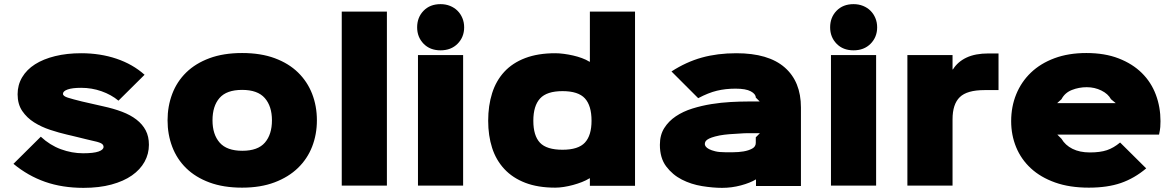

<svg xmlns="http://www.w3.org/2000/svg" viewBox="-20 -896 5668 927"><path d="M699 -197Q699 -153 678 -115Q657 -77 617 -49Q577 -21 518 -5Q459 11 383 11Q281 11 198 -18Q115 -47 45 -105L177 -236Q221 -195 274 -175.5Q327 -156 381 -156Q432 -156 456 -164.5Q480 -173 480 -187Q480 -198 467.5 -204.5Q455 -211 416 -219Q411 -220 395 -224Q379 -228 360.5 -232.5Q342 -237 325.5 -241Q309 -245 304 -246Q265 -255 222.5 -269Q180 -283 145 -305Q110 -327 87.5 -360Q65 -393 65 -441Q65 -486 87 -523Q109 -560 149 -585.5Q189 -611 246 -625Q303 -639 372 -639Q464 -639 542.5 -612.5Q621 -586 678 -535L552 -410Q517 -439 470 -455.5Q423 -472 372 -472Q329 -472 306.5 -464Q284 -456 284 -443Q284 -432 307.5 -424.5Q331 -417 376 -406L477 -383Q528 -372 569 -356.5Q610 -341 639 -318.5Q668 -296 683.5 -266.5Q699 -237 699 -197Z M1510 -315Q1510 -247 1487 -188Q1464 -129 1418.5 -85Q1373 -41 1305.5 -15.5Q1238 10 1149 10Q1059 10 991.5 -15Q924 -40 879 -84Q834 -128 811.5 -187.5Q789 -247 789 -315Q789 -383 811.5 -442.5Q834 -502 879 -546Q924 -590 991.5 -615Q1059 -640 1149 -640Q1239 -640 1306.5 -615Q1374 -590 1419 -546Q1464 -502 1487 -443Q1510 -384 1510 -315ZM1293 -315Q1293 -383 1258.5 -422.5Q1224 -462 1149 -462Q1074 -462 1040 -423Q1006 -384 1006 -315Q1006 -247 1040.5 -207.5Q1075 -168 1150 -168Q1225 -168 1259 -207.5Q1293 -247 1293 -315Z M1848 0H1630V-840H1848Z M2221 -764Q2221 -717 2189.5 -685Q2158 -653 2107 -653Q2056 -653 2025 -685Q1994 -717 1994 -764Q1994 -812 2025 -844Q2056 -876 2107 -876Q2132 -876 2153 -867.5Q2174 -859 2189 -844Q2204 -829 2212.5 -808.5Q2221 -788 2221 -764ZM2216 0H1998V-630H2216Z M3046 1H2828V-35H2826Q2810 -25 2789.5 -17Q2769 -9 2747 -3Q2725 3 2702.5 6.5Q2680 10 2661 10Q2577 10 2516 -13.5Q2455 -37 2415 -80Q2375 -123 2356 -182Q2337 -241 2337 -313Q2337 -386 2356 -446Q2375 -506 2414.5 -549Q2454 -592 2515.5 -615.5Q2577 -639 2661 -639Q2680 -639 2702.5 -636Q2725 -633 2747 -628Q2769 -623 2789.5 -615.5Q2810 -608 2826 -598H2828V-840H3046ZM2836 -313Q2836 -386 2804 -421Q2772 -456 2696 -456Q2620 -456 2587.5 -420.5Q2555 -385 2555 -313Q2555 -241 2587 -207Q2619 -173 2696 -173Q2772 -173 2804 -207.5Q2836 -242 2836 -313Z M3847 -377V2H3630V-30Q3602 -13 3557.5 -1Q3513 11 3466 11Q3422 11 3369.5 2.5Q3317 -6 3272 -29Q3227 -52 3196.5 -92.5Q3166 -133 3166 -197Q3166 -244 3187 -277.5Q3208 -311 3243 -334.5Q3278 -358 3323 -372Q3368 -386 3415 -393.5Q3462 -401 3508 -403.5Q3554 -406 3592 -406H3648L3629 -425Q3629 -442 3605 -455Q3581 -468 3531 -468Q3483 -468 3441.5 -458Q3400 -448 3351 -422L3222 -551Q3293 -597 3368.5 -618Q3444 -639 3535 -639Q3690 -639 3768.5 -570.5Q3847 -502 3847 -377ZM3649 -253H3627Q3607 -253 3590.5 -253Q3574 -253 3548 -251Q3525 -250 3500.5 -248Q3476 -246 3454 -242Q3430 -237 3416 -232Q3402 -227 3394.5 -221.5Q3387 -216 3385 -210.5Q3383 -205 3383 -200Q3383 -195 3387.5 -188.5Q3392 -182 3403.5 -176Q3415 -170 3433.5 -165.5Q3452 -161 3480 -161Q3496 -161 3521 -161Q3546 -161 3570 -165Q3594 -169 3611.5 -178.5Q3629 -188 3629 -206V-233Z M4215 -764Q4215 -717 4183.5 -685Q4152 -653 4101 -653Q4050 -653 4019 -685Q3988 -717 3988 -764Q3988 -812 4019 -844Q4050 -876 4101 -876Q4126 -876 4147 -867.5Q4168 -859 4183 -844Q4198 -829 4206.5 -808.5Q4215 -788 4215 -764ZM4210 0H3992V-630H4210Z M4801 -461H4733Q4649 -461 4614 -427Q4579 -393 4579 -320V0H4361V-630H4579V-561H4581Q4604 -598 4646.5 -618Q4689 -638 4753 -638H4801Z M5583 -311Q5583 -297 5582 -283Q5581 -269 5576 -246H5085L5105 -226Q5123 -195 5158 -177.5Q5193 -160 5242 -160Q5292 -160 5324.5 -171Q5357 -182 5388 -208L5514 -83Q5457 -35 5392 -12.5Q5327 10 5237 10Q5144 10 5074 -15Q5004 -40 4957 -83.5Q4910 -127 4886 -185.5Q4862 -244 4862 -311Q4862 -381 4886.5 -441Q4911 -501 4957.5 -545.5Q5004 -590 5071.5 -615Q5139 -640 5225 -640Q5314 -640 5381 -614Q5448 -588 5493 -543.5Q5538 -499 5560.5 -439Q5583 -379 5583 -311ZM5367 -398 5344 -417Q5330 -443 5297.5 -459Q5265 -475 5227 -475Q5189 -475 5155 -461.5Q5121 -448 5105 -417L5084 -398Z"/></svg>

Font: TypoPRO Sinkin Sans
Style: 900 X Black
Weight: 950
Designer: Keith Bates
Foundry: K-Type
Version: Sinkin Sans (version 1.0)  by Keith Bates   •   © 2014   www